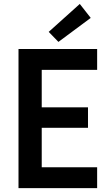

<svg xmlns="http://www.w3.org/2000/svg" viewBox="-20 -973 574 993"><path d="M75.7 -719.7H482.4V-611.8H195.8V-418H435.1V-312H195.8V-107.9H482.4V0H75.7ZM231.9 -808.1 392.6 -952.6 449.2 -880.4 282.2 -756.3Z"/></svg>

Font: Reddit Sans SemiBold
Style: Regular
Weight: 600
Designer: Stephen Hutchings
Foundry: Reddit
Version: Version 1.013